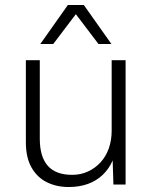

<svg xmlns="http://www.w3.org/2000/svg" viewBox="-20 -742 615 772"><path d="M256 10Q208 10 169 -9Q130 -28 107 -68Q84 -108 84 -170V-500H140V-184Q140 -112 172 -75.5Q204 -39 270 -39Q305 -39 334 -52.5Q363 -66 384.5 -89.5Q406 -113 417.5 -145.5Q429 -178 429 -216V-500H485V0H436L433 -97Q419 -64 393.5 -39.5Q368 -15 333.5 -2.5Q299 10 256 10ZM428 -565H376L285 -685L194 -565H142L253 -722H317Z"/></svg>

Font: Kantumruy Pro Light
Style: Regular
Weight: 300
Version: Version 1.002